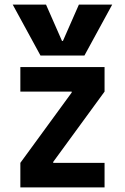

<svg xmlns="http://www.w3.org/2000/svg" viewBox="-20 -810 540 830"><path d="M35 -790H179L248 -633H252L321 -790H465L345 -570H155ZM68 0V-106L290 -410V-414H68V-520H432V-414L210 -110V-106H432V0Z"/></svg>

Font: M PLUS Code Latin SemiBold
Style: Regular
Weight: 600
Designer: Coji Morishita
Foundry: UNDERFOREST DESIGN
Version: Version 1.002; ttfautohint (v1.8.3)